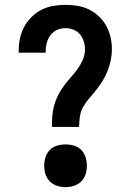

<svg xmlns="http://www.w3.org/2000/svg" viewBox="-20 -763 540 791"><path d="M194 -240Q194 -263 195.5 -285Q197 -307 203 -328.5Q209 -350 219 -370Q229 -390 242.5 -408.5Q256 -427 271 -443.5Q286 -460 299 -478Q312 -496 321 -516.5Q330 -537 330 -560Q330 -577 325 -593Q320 -609 309 -622Q298 -635 282 -641Q266 -647 249 -647Q231 -647 214.5 -639.5Q198 -632 187.5 -617.5Q177 -603 172.5 -585.5Q168 -568 168 -551V-546H57V-555Q57 -581 62.5 -606Q68 -631 80 -653Q92 -675 110 -693Q128 -711 150.5 -722.5Q173 -734 198.5 -738.5Q224 -743 249 -743Q274 -743 299 -739Q324 -735 346.5 -724Q369 -713 387.5 -695.5Q406 -678 418 -656Q430 -634 435.5 -609.5Q441 -585 441 -560Q441 -538 436.5 -516Q432 -494 424 -473Q416 -452 404.5 -433Q393 -414 379.5 -396.5Q366 -379 351 -362Q336 -345 324.5 -326Q313 -307 309.5 -285Q306 -263 306 -240ZM250 8Q232 8 215 2.5Q198 -3 185.5 -15.5Q173 -28 167.5 -45Q162 -62 162 -80Q162 -98 167.5 -115.5Q173 -133 185.5 -145.5Q198 -158 215 -163Q232 -168 250 -168Q268 -168 285 -163Q302 -158 314.5 -145.5Q327 -133 332.5 -115.5Q338 -98 338 -80Q338 -62 332.5 -45Q327 -28 314.5 -15.5Q302 -3 285 2.5Q268 8 250 8Z"/></svg>

Font: Iosevka
Style: Bold
Weight: 700
Monospace: yes
Designer: Belleve Invis
Foundry: Belleve Invis
Version: Version 32.5.0; ttfautohint (v1.8.4)